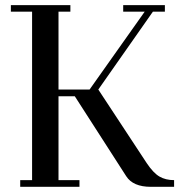

<svg xmlns="http://www.w3.org/2000/svg" viewBox="-20 -722 713 742"><path d="M22 -676.8V-702.1H252V-676.8H206.1V-376H326.2L539.1 -676.8H456.1V-702.1H617.2V-676.8H570.8L359.9 -376L546.9 -91.8Q572.8 -53.2 596.4 -39.6Q620.1 -25.9 652.8 -25.9V0H563Q494.1 0 467.8 -41L269 -350.1H206.1V-25.9H287.1V0H58.1V-25.9H104V-676.8Z"/></svg>

Font: Dehuti
Style: Bold
Weight: 700
Version: Version 1.2